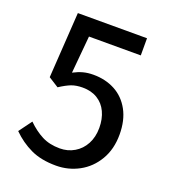

<svg xmlns="http://www.w3.org/2000/svg" viewBox="-125 -748 753 852"><g transform="rotate(20 251.5 -322.5)"><path d="M226.1 -65.4Q263.7 -65.4 294.4 -83.5Q325.2 -101.6 342.8 -134.5Q360.4 -167.5 360.4 -210.9Q360.4 -252.9 345.2 -285.4Q330.1 -317.9 300.8 -335.9Q271.5 -354 230.5 -354Q200.2 -354 177.7 -345.5Q155.3 -336.9 124.5 -316.9L76.7 -347.2L96.7 -657.2H423.3V-576.2H178.7L162.6 -399.9Q186 -412.1 207.8 -418Q229.5 -423.8 255.9 -423.8Q313 -423.8 357.9 -399.9Q402.8 -376 429 -328.4Q455.1 -280.8 455.1 -213.4Q455.1 -144.5 424.8 -93.3Q394.5 -42 344.5 -14.9Q294.4 12.2 236.3 12.2Q166 12.2 116.5 -11.2Q66.9 -34.7 26.9 -74.7L71.8 -135.7Q105.5 -102.5 141.4 -84Q177.2 -65.4 226.1 -65.4Z"/></g></svg>

Font: Varta SemiBold
Style: Regular
Weight: 600
Designer: Joana Correia, Viktoriya Grabowska, Eben Sorkin
Foundry: Sorkin Type
Version: Version 1.003; ttfautohint (v1.3) -l 8 -r 24 -G 200 -x 12 -H